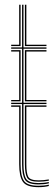

<svg xmlns="http://www.w3.org/2000/svg" viewBox="-20 -790 238 816"><path d="M27.5 -594.2V-600H61.5V-770H67.5V-594.2ZM85.8 -594.2V-770H92V-600H177.5V-594.2ZM144 -6.2Q98.2 -6.2 86 -26.2Q73.8 -46.2 73.8 -91.8V-347.8H27.5V-353.5H73.8V-582.8H27.5V-588.5H73.8V-770H79.8V-588.5H177.5V-582.8H79.8V-353.5H177.5V-347.8H79.8V-91.8Q79.8 -48 91 -30Q102.2 -12 144 -12Q154.2 -12 165.6 -13.1Q177 -14.2 187.5 -16.5V-10.8Q177.2 -8.2 165.8 -7.2Q154.2 -6.2 144 -6.2ZM85.8 -359.2V-576.8H177.5V-571H92V-365H177.5V-359.2ZM67.5 -359.2H27.5V-365H61.5V-571H27.5V-576.8H67.5ZM144 5.5Q93.5 5.5 77.5 -17.2Q61.5 -40 61.5 -91.8V-336H27.5V-342H67.5V-91.8Q67.5 -43.5 81.5 -22Q95.5 -0.5 144 -0.5Q154.8 -0.5 166.4 -1.6Q178 -2.8 187.5 -5.2V0.5Q169.5 5.5 144 5.5ZM144 -17.8Q105 -17.8 95.4 -34.5Q85.8 -51.2 85.8 -92V-342H177.5V-336H92V-92Q92 -53.5 100.2 -38.5Q108.5 -23.5 144 -23.5Q154.2 -23.5 165.5 -24.5Q176.8 -25.5 187.5 -27.5V-22Q177.5 -20 166 -18.9Q154.5 -17.8 144 -17.8Z"/></svg>

Font: Big Shoulders Inline Display ExtraLight
Style: Regular
Weight: 250
Version: Version 2.002